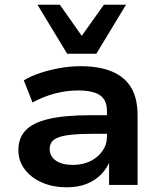

<svg xmlns="http://www.w3.org/2000/svg" viewBox="-20 -785 683 815"><path d="M263 10Q203 10 156.5 -11Q110 -32 84 -67.5Q58 -103 58 -148Q58 -199 88.5 -231.5Q119 -264 186.5 -280Q254 -296 367 -296H452V-217H371Q320 -217 285.5 -213.5Q251 -210 230 -202.5Q209 -195 200 -183Q191 -171 191 -153Q191 -121 217.5 -103Q244 -85 290 -85Q330 -85 362.5 -100.5Q395 -116 414.5 -143.5Q434 -171 434 -205V-313Q434 -361 404 -381Q374 -401 312 -401Q263 -401 214.5 -388.5Q166 -376 118 -350L81 -444Q113 -463 153 -476Q193 -489 236.5 -496.5Q280 -504 322 -504Q401 -504 455 -481.5Q509 -459 536.5 -413.5Q564 -368 564 -295V0H443V-105L448 -106Q435 -71 409.5 -45Q384 -19 348 -4.5Q312 10 263 10ZM265 -557 139 -765H234L327 -633L421 -765H515L389 -557Z"/></svg>

Font: Nunito Sans 10pt SemiExpanded
Style: Bold
Weight: 700
Width: 6
Designer: Vernon Adams
Foundry: Vernon Adams
Version: Version 3.101;gftools[0.9.27]